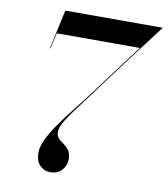

<svg xmlns="http://www.w3.org/2000/svg" viewBox="-84 -821 789 902"><g transform="rotate(10 310.0 -370.0)"><path d="M215 10Q186.5 10 166.2 -11Q146 -32 146 -71.5Q146 -102 165.5 -140.8Q185 -179.5 215.8 -222.2Q246.5 -265 281.2 -308.8Q316 -352.5 346.5 -393Q371.5 -426 402.5 -468Q433.5 -510 466.5 -554.2Q499.5 -598.5 530 -638H133.5L116.5 -563H114L154.5 -750H619.5Q619.5 -750 601.2 -725.8Q583 -701.5 553 -662.2Q523 -623 487.5 -575.8Q452 -528.5 417.2 -481.8Q382.5 -435 355 -397.5Q321 -351.5 290 -311Q259 -270.5 239 -238Q219 -205.5 219 -183Q219 -163.5 230 -152.5Q241 -141.5 255.5 -131.5Q270 -121.5 280.8 -106.8Q291.5 -92 291.5 -65Q291.5 -34.5 271.2 -12.2Q251 10 215 10Z"/></g></svg>

Font: Bodoni Moda 72pt Medium
Style: Italic
Weight: 500
Italic angle: -13°
Designer: Owen Earl
Foundry: indestructible type
Version: Version 2.004